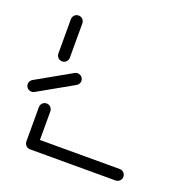

<svg xmlns="http://www.w3.org/2000/svg" viewBox="-100 -609 669 699"><g transform="rotate(20 234.5 -259.5)"><path d="M89.3 0Q83.3 0 78.1 -3Q73 -5.9 70 -11.1Q67 -16.3 67 -22.2V-155.6Q67 -161.5 70 -166.7Q73 -171.9 78.1 -174.8Q83.3 -177.8 89.3 -177.8Q95.2 -177.8 100.4 -174.8Q105.6 -171.9 108.5 -166.7Q111.5 -161.5 111.5 -155.6V-22.2Q111.5 -16.3 108.5 -11.1Q105.6 -5.9 100.4 -3Q95.2 0 89.3 0ZM443 -22.2Q443 -16.3 440 -11.1Q437 -5.9 431.9 -3Q426.7 0 420.7 0H89.3Q83.3 0 78.1 -3Q73 -5.9 70 -11.1Q67 -16.3 67 -22.2Q67 -28.1 70 -33.3Q73 -38.5 78.1 -41.5Q83.3 -44.4 89.3 -44.4H420.7Q426.7 -44.4 431.9 -41.5Q437 -38.5 440 -33.3Q443 -28.1 443 -22.2ZM157.8 -319.6Q163.7 -319.6 168.9 -316.7Q174.1 -313.7 177 -308.7Q180 -303.7 180 -297.4Q180 -291.5 177 -286.5Q174.1 -281.5 168.9 -278.5L33.3 -201.9Q28.5 -198.9 22.2 -198.9Q16.3 -198.9 11.1 -201.9Q5.9 -204.8 3 -209.8Q0 -214.8 0 -221.1Q0 -227 3 -232Q5.9 -237 11.1 -240L146.7 -316.7Q151.5 -319.6 157.8 -319.6ZM89.3 -340.7Q83.3 -340.7 78.1 -343.7Q73 -346.7 70 -351.9Q67 -357 67 -363V-496.3Q67 -502.2 70 -507.4Q73 -512.6 78.1 -515.6Q83.3 -518.5 89.3 -518.5Q95.2 -518.5 100.4 -515.6Q105.6 -512.6 108.5 -507.4Q111.5 -502.2 111.5 -496.3V-363Q111.5 -357 108.5 -351.9Q105.6 -346.7 100.4 -343.7Q95.2 -340.7 89.3 -340.7Z"/></g></svg>

Font: 26F Galaxy Sans
Style: Regular
Weight: 400
Designer: C₂₉H₂₅N₃O₅
Version: Version 1.100;FEAKit 1.0